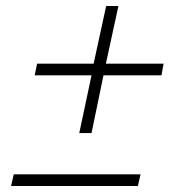

<svg xmlns="http://www.w3.org/2000/svg" viewBox="-20 -622 613 642"><path d="M245 -177 286 -370H96L104 -409H293L335 -602H376L334 -409H527L520 -370H326L286 -177ZM17 0 26 -39H450L441 0Z"/></svg>

Font: Saira Expanded ExtraLight
Style: Italic
Weight: 250
Width: 7
Italic angle: -12°
Designer: Hector Gatti with collaboration of the Omnibus-Type team
Foundry: Omnibus-Type
Version: Version 1.101